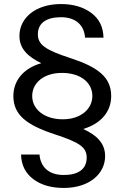

<svg xmlns="http://www.w3.org/2000/svg" viewBox="-20 -732 615 948"><path d="M46 -258C46 -165 111 -115 247 -70C373 -29 408 -5 408 46C408 103 367 132 295 132C219 132 180 91 175 31H84C85 83 106 124 145 153C184 182 234 196 295 196C421 196 499 126 499 39C499 -24 459 -64 391 -95C482 -123 529 -183 529 -258C529 -351 463 -401 328 -445C202 -486 167 -512 167 -563C167 -618 209 -647 281 -647C357 -647 396 -605 400 -546H491C490 -598 470 -639 431 -668C392 -697 342 -712 281 -712C154 -712 76 -642 76 -555C76 -492 116 -453 184 -420C95 -395 46 -333 46 -258ZM139 -258C139 -322 195 -372 286 -372C377 -372 436 -325 436 -258C436 -194 379 -143 290 -143C198 -143 139 -193 139 -258Z"/></svg>

Font: Poppins
Style: Regular
Weight: 400
Designer: Ninad Kale (Devanagari), Jonny Pinhorn (Latin)
Foundry: Indian Type Foundry
Version: 4.004